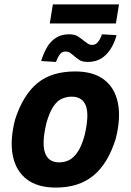

<svg xmlns="http://www.w3.org/2000/svg" viewBox="-20 -837 591 868"><path d="M232 11Q150 11 101 -26.5Q52 -64 38 -133Q24 -202 48 -296Q66 -352 91.5 -393.5Q117 -435 149.5 -461.5Q182 -488 224.5 -501Q267 -514 320 -514Q402 -514 450.5 -477Q499 -440 513 -371.5Q527 -303 503 -209Q485 -152 460 -111Q435 -70 402 -43Q369 -16 327 -2.5Q285 11 232 11ZM247 -103Q272 -103 292 -113Q312 -123 330 -148.5Q348 -174 362 -223Q384 -316 368.5 -358Q353 -400 304 -400Q282 -400 260.5 -391Q239 -382 221.5 -356Q204 -330 190 -282Q168 -189 183.5 -146Q199 -103 247 -103ZM205 -731 219 -817H518L504 -731ZM233 -557 166 -561Q177 -597 193 -624Q209 -651 233.5 -666.5Q258 -682 292 -682Q318 -682 333 -672Q348 -662 360 -652Q369 -645 377.5 -639.5Q386 -634 397 -634Q413 -634 424 -648.5Q435 -663 441 -682L507 -678Q492 -623 459.5 -590Q427 -557 377 -557Q352 -557 338.5 -566Q325 -575 315 -584Q306 -592 297.5 -598Q289 -604 276 -604Q259 -604 249.5 -590Q240 -576 233 -557Z"/></svg>

Font: Nunito Sans 7pt Condensed ExtraBold
Style: Italic
Weight: 800
Width: 3
Italic angle: -9°
Designer: Vernon Adams
Foundry: Vernon Adams
Version: Version 3.101;gftools[0.9.27]